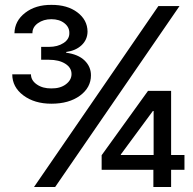

<svg xmlns="http://www.w3.org/2000/svg" viewBox="-20 -752 775 772"><path d="M186.5 -335Q118.7 -335 74 -368.4Q29.3 -401.9 29.3 -453.1H104.5Q104.5 -428.7 128.2 -412.4Q151.9 -396 186.5 -396.5Q222.2 -396 244.9 -413.1Q267.6 -430.2 267.6 -454.1Q267.6 -480 242.4 -495.8Q217.3 -511.7 176.8 -511.7H145.5V-563.5H176.8Q211.9 -563.5 235.6 -579.1Q259.3 -594.7 258.8 -619.1Q259.3 -642.6 239 -658.7Q218.8 -674.8 186.5 -674.8Q154.8 -674.8 132.3 -658.7Q109.9 -642.6 110.4 -618.2H38.1Q39.1 -668 81.1 -700.4Q123 -732.9 186.5 -732.4Q250.5 -732.9 291 -702.4Q331.5 -671.9 332 -625Q331.5 -592.3 308.1 -570.3Q284.7 -548.3 246.1 -543V-540Q294.4 -533.7 320.1 -508.8Q345.7 -483.9 345.7 -449.2Q345.7 -399.9 301.5 -367.4Q257.3 -335 186.5 -335ZM116.7 0 616.7 -727.5H701.7L201.7 0ZM388.7 -69.3V-127.9L575.2 -386.7H668V-128.9H721.7V-69.3H668V0H596.7V-69.3ZM597.7 -128.9V-305.7H594.7L465.8 -130.9V-128.9Z"/></svg>

Font: Inter Display
Style: Regular
Weight: 400
Designer: Rasmus Andersson
Foundry: rsms
Version: Version 4.000;git-37864ae